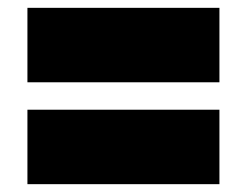

<svg xmlns="http://www.w3.org/2000/svg" viewBox="-20 -554 630 490"><path d="M50 -344V-534H540V-344ZM50 -84V-274H540V-84Z"/></svg>

Font: Commissioner Black
Style: Regular
Weight: 900
Designer: Kostas Bartsokas
Foundry: Kostas Bartsokas
Version: Version 1.000; ttfautohint (v1.8.3)